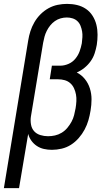

<svg xmlns="http://www.w3.org/2000/svg" viewBox="-46 -763 566 988"><path d="M-26 205 99 -554Q103 -579 110.5 -602.5Q118 -626 131 -648.5Q144 -671 162.5 -689.5Q181 -708 203.5 -720.5Q226 -733 250.5 -738Q275 -743 299 -743Q326 -743 351 -737Q376 -731 396.5 -717Q417 -703 430.5 -681.5Q444 -660 450 -635.5Q456 -611 456 -584.5Q456 -558 452 -532Q448 -510 441 -488.5Q434 -467 420.5 -448Q407 -429 388.5 -414Q370 -399 349 -390Q373 -378 390.5 -356.5Q408 -335 416.5 -308Q425 -281 425 -252Q425 -223 420 -194Q416 -169 409 -144.5Q402 -120 389.5 -96.5Q377 -73 359 -52.5Q341 -32 319 -18Q297 -4 271.5 2Q246 8 221 8Q200 8 180 3.5Q160 -1 143.5 -12Q127 -23 115.5 -39Q104 -55 99 -74L52 205ZM201 -62Q219 -62 237 -66Q255 -70 271.5 -80Q288 -90 300.5 -105Q313 -120 322 -136.5Q331 -153 335.5 -171Q340 -189 343 -206Q346 -224 347 -242Q348 -260 345 -276.5Q342 -293 335 -308.5Q328 -324 315.5 -335Q303 -346 286.5 -350.5Q270 -355 253 -355H210L221 -425H264Q285 -425 306 -434Q327 -443 341.5 -460.5Q356 -478 363.5 -498.5Q371 -519 375 -540Q377 -556 378 -571.5Q379 -587 376.5 -601.5Q374 -616 368.5 -630Q363 -644 352.5 -654Q342 -664 327.5 -668.5Q313 -673 298 -673Q298 -673 298 -673Q298 -673 298 -673Q282 -673 266 -668.5Q250 -664 236.5 -654.5Q223 -645 212.5 -632Q202 -619 194.5 -604Q187 -589 183 -574Q179 -559 176 -543L113 -163Q110 -143 113.5 -122.5Q117 -102 129.5 -88Q142 -74 161.5 -68Q181 -62 201 -62Z"/></svg>

Font: Iosevka Curly Oblique
Style: Regular
Weight: 400
Italic angle: -9°
Monospace: yes
Designer: Belleve Invis
Foundry: Belleve Invis
Version: Version 11.1.0; ttfautohint (v1.8.3)